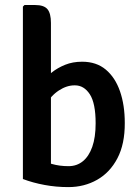

<svg xmlns="http://www.w3.org/2000/svg" viewBox="-20 -756 570 784"><path d="M188 -25H73.5V-729L80 -735.5H123.5Q159.5 -735.5 173.8 -718.5Q188 -701.5 188 -662.5ZM489.5 -254Q490 -168 459.5 -109.8Q429 -51.5 376.5 -21.8Q324 8 259 8Q209 8 161.8 -0.8Q114.5 -9.5 73.5 -25L130 -114Q160.5 -95.5 191.8 -86.5Q223 -77.5 260 -77.5Q293.5 -77.5 318.2 -97.5Q343 -117.5 356.8 -156.5Q370.5 -195.5 370.5 -252.5Q370.5 -334.5 346.8 -371Q323 -407.5 286 -407.5Q253 -408 220.2 -386.5Q187.5 -365 167 -328L150 -421Q167 -440.5 191 -459.8Q215 -479 246 -491.5Q277 -504 315.5 -504Q373.5 -504 412 -471.8Q450.5 -439.5 470 -383.2Q489.5 -327 489.5 -254Z"/></svg>

Font: Signika Medium
Style: Regular
Weight: 500
Designer: Anna Giedry
Foundry: Anna Giedry
Version: Version 2.000